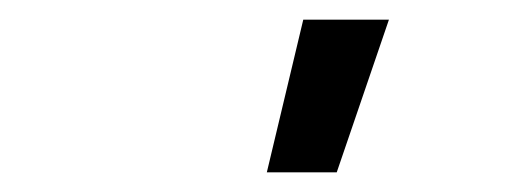

<svg xmlns="http://www.w3.org/2000/svg" viewBox="-20 -775 540 195"><path d="M251 -600 288 -755H375L322 -600Z"/></svg>

Font: Iosevka Term Curly Medium
Style: Italic
Weight: 500
Italic angle: -9°
Designer: Belleve Invis
Foundry: Belleve Invis
Version: Version 32.3.0